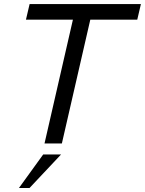

<svg xmlns="http://www.w3.org/2000/svg" viewBox="-20 -710 717 950"><path d="M200.2 0 340.8 -612.8H108.4L126.5 -689.9H677.2L659.2 -612.8H426.8L286.1 0ZM73.7 220.2 193.8 54.2H282.2L126 220.2Z"/></svg>

Font: HK Grotesk Medium Legacy Italic
Style: Regular
Weight: 500
Italic angle: -13°
Designer: Alfredo Marco Pradil
Foundry: Hanken Design Co.
Version: Version 2.022;PS 002.022;hotconv 1.0.88;makeotf.lib2.5.64775